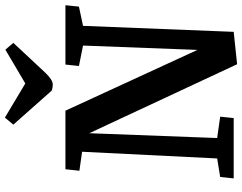

<svg xmlns="http://www.w3.org/2000/svg" viewBox="-124 -868 1006 799"><g transform="rotate(-90 379.5 -469.0)"><path d="M259.8 -917 289.1 -952.1 431.2 -867.2 571.8 -950.2 600.1 -917 476.1 -784.2Q446.3 -752.9 426.8 -752.9Q415.5 -752.9 401.9 -756.8ZM570.8 -150.9 588.9 -627 503.9 -644 509.8 -700.2H756.8L751 -644L670.9 -627L646 0L511.2 14.2L224.1 -601.1L204.1 -68.8L293 -56.2L287.1 0H36.1L42 -56.2L119.1 -68.8L147 -630.9L67.9 -642.1L74.2 -700.2H317.9Z"/></g></svg>

Font: Literata Book
Style: Bold Italic
Weight: 700
Italic angle: -3°
Designer: Latin by Veronika Burian and Jose Scaglione. Greek by Irene Vlachou. Cyrillic by Vera Evstafieva
Foundry: TypeTogether
Version: Version 1.003;PS 001.003;hotconv 1.0.88;makeotf.lib2.5.64775